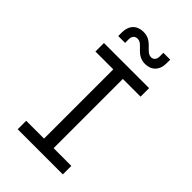

<svg xmlns="http://www.w3.org/2000/svg" viewBox="-275 -1047 1149 1149"><g transform="rotate(45 300.0 -472.5)"><path d="M371 -815C425 -815 460 -850 460 -909V-940H402V-909C402 -883 388 -869 368 -869C322 -869 309 -945 230 -945C175 -945 140 -910 140 -851V-820H198V-851C198 -877 212 -891 234 -891C280 -891 293 -815 371 -815ZM109 0H491V-72H341V-658H491V-730H109V-658H260V-72H109Z"/></g></svg>

Font: JetBrains Mono Light
Style: Regular
Weight: 336
Monospace: yes
Designer: Philipp Nurullin, Konstantin Bulenkov
Foundry: JetBrains
Version: Version 2.305